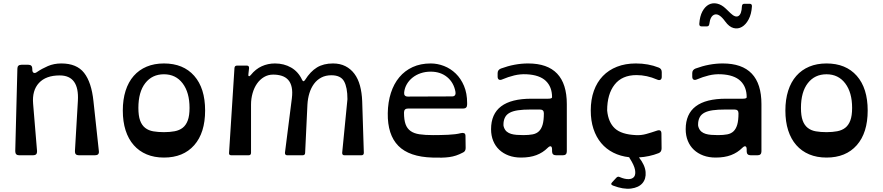

<svg xmlns="http://www.w3.org/2000/svg" viewBox="-20 -947 5385 1171"><path d="M583 -25Q586 0 559 0H461Q436 0 437 -25L455 -332Q464 -487 344 -487Q260 -487 217.5 -441Q175 -395 182 -314L206 -25Q207 0 182 0H97Q73 0 73 -25L86 -528Q86 -552 111 -552H153Q177 -552 177 -527V-523Q177 -507 185.5 -503Q194 -499 206 -508Q235 -528 272 -544Q309 -560 354 -560Q448 -560 493 -502.5Q538 -445 550 -330Z M980 -494Q908 -494 866 -440Q824 -386 824 -289Q824 -241 834.5 -212Q845 -183 865.5 -167Q886 -151 915 -146Q944 -141 980 -141Q1016 -141 1045 -146.5Q1074 -152 1094 -167.5Q1114 -183 1125 -212Q1136 -241 1136 -289Q1136 -383 1094 -438.5Q1052 -494 980 -494ZM980 -560Q1098 -560 1164.5 -484.5Q1231 -409 1231 -273Q1231 -137 1164.5 -61.5Q1098 14 980 14Q921 14 874.5 -5.5Q828 -25 795.5 -62Q763 -99 746 -152Q729 -205 729 -273Q729 -340 746 -393.5Q763 -447 795.5 -484Q828 -521 874.5 -540.5Q921 -560 980 -560Z M1841 -460Q1873 -511 1913 -535.5Q1953 -560 2011 -560Q2054 -560 2086.5 -543.5Q2119 -527 2141.5 -497Q2164 -467 2175.5 -424.5Q2187 -382 2189 -330L2199 -15Q2199 0 2184 0H2081Q2066 0 2067 -16L2099 -342Q2099 -414 2078.5 -451Q2058 -488 2001 -488Q1966 -488 1939.5 -474Q1913 -460 1895 -435.5Q1877 -411 1867 -378.5Q1857 -346 1855 -309L1841 -15Q1841 0 1825 0H1732Q1717 0 1718 -16L1760 -347Q1765 -387 1759 -415Q1753 -443 1737.5 -460Q1722 -477 1698.5 -484.5Q1675 -492 1646 -492Q1615 -492 1590 -477Q1565 -462 1547.5 -437Q1530 -412 1520.5 -378.5Q1511 -345 1511 -309V-15Q1511 0 1496 0H1391Q1375 0 1377 -15L1410 -532Q1411 -547 1426 -547H1485Q1500 -547 1499 -531L1495 -495Q1493 -484 1498 -482.5Q1503 -481 1510 -490Q1539 -526 1576.5 -543Q1614 -560 1657 -560Q1712 -560 1755.5 -535Q1799 -510 1822 -461Q1830 -443 1841 -460Z M2737 -359Q2750 -359 2755 -366.5Q2760 -374 2758 -386Q2748 -443 2707.5 -476.5Q2667 -510 2607 -510Q2574 -510 2546 -500.5Q2518 -491 2496.5 -474Q2475 -457 2461.5 -434Q2448 -411 2445 -384Q2442 -358 2468 -358ZM2829 -310Q2829 -285 2805 -285H2468Q2444 -285 2444 -260Q2444 -216 2453.5 -189.5Q2463 -163 2484 -148Q2505 -133 2538.5 -128Q2572 -123 2621 -123Q2666 -123 2713 -125Q2760 -127 2791 -135Q2803 -138 2811 -134.5Q2819 -131 2819 -117L2820 -44Q2820 -23 2802 -16Q2781 -5 2761.5 1.5Q2742 8 2720.5 11Q2699 14 2674 14.5Q2649 15 2618 14Q2476 10 2409.5 -57.5Q2343 -125 2345 -257Q2346 -324 2364 -380Q2382 -436 2415.5 -476Q2449 -516 2497 -538Q2545 -560 2607 -560Q2648 -560 2688 -544.5Q2728 -529 2759.5 -498.5Q2791 -468 2810 -423Q2829 -378 2829 -319Z M3172 -123Q3205 -123 3228.5 -127.5Q3252 -132 3267 -146.5Q3282 -161 3289.5 -187Q3297 -213 3297 -256Q3297 -279 3273 -279H3216Q3170 -279 3139.5 -274.5Q3109 -270 3090 -260Q3071 -250 3062 -234.5Q3053 -219 3051 -198Q3050 -190 3050.5 -183.5Q3051 -177 3054 -169Q3060 -153 3071 -144Q3082 -135 3097 -130.5Q3112 -126 3131 -124.5Q3150 -123 3172 -123ZM3201 -560Q3437 -560 3437 -312V-24Q3437 0 3413 0H3372Q3347 0 3347 -24V-35Q3347 -52 3339.5 -54.5Q3332 -57 3320 -45Q3291 -16 3251.5 -1Q3212 14 3158 14Q3116 14 3082.5 1.5Q3049 -11 3025 -33.5Q3001 -56 2988 -88Q2975 -120 2975 -159Q2975 -345 3221 -345H3323Q3347 -345 3347 -354Q3347 -417 3309 -453.5Q3271 -490 3192 -494Q3153 -496 3116 -487Q3079 -478 3044 -463Q3031 -457 3023 -461.5Q3015 -466 3015 -480V-501Q3015 -521 3035 -529Q3119 -560 3201 -560Z M3862 -489Q3774 -489 3728.5 -431Q3683 -373 3683 -273Q3690 -201 3730 -164Q3770 -127 3858 -123Q3890 -121 3922 -130Q3954 -139 3986 -150Q4014 -160 4014 -132L4015 -42Q4015 -20 3997 -13Q3941 9 3877 13Q3914 60 3917.5 102Q3921 144 3898 170.5Q3875 197 3828.5 203Q3782 209 3719 185Q3700 178 3714 164L3739 137Q3748 127 3760 133Q3790 146 3813.5 145.5Q3837 145 3847.5 131Q3858 117 3853 89Q3848 61 3821 19Q3818 16 3818 12Q3764 6 3720.5 -16Q3677 -38 3646.5 -74.5Q3616 -111 3599.5 -161Q3583 -211 3583 -273Q3583 -340 3602 -393Q3621 -446 3656.5 -483Q3692 -520 3743 -540Q3794 -560 3858 -560Q3934 -560 3997 -535Q4016 -528 4016 -507V-479Q4016 -465 4008 -460.5Q4000 -456 3987 -462Q3925 -489 3862 -489Z M4359 -123Q4392 -123 4415.5 -127.5Q4439 -132 4454 -146.5Q4469 -161 4476.5 -187Q4484 -213 4484 -256Q4484 -279 4460 -279H4403Q4357 -279 4326.5 -274.5Q4296 -270 4277 -260Q4258 -250 4249 -234.5Q4240 -219 4238 -198Q4237 -190 4237.5 -183.5Q4238 -177 4241 -169Q4247 -153 4258 -144Q4269 -135 4284 -130.5Q4299 -126 4318 -124.5Q4337 -123 4359 -123ZM4388 -560Q4624 -560 4624 -312V-24Q4624 0 4600 0H4559Q4534 0 4534 -24V-35Q4534 -52 4526.5 -54.5Q4519 -57 4507 -45Q4478 -16 4438.5 -1Q4399 14 4345 14Q4303 14 4269.5 1.5Q4236 -11 4212 -33.5Q4188 -56 4175 -88Q4162 -120 4162 -159Q4162 -345 4408 -345H4510Q4534 -345 4534 -354Q4534 -417 4496 -453.5Q4458 -490 4379 -494Q4340 -496 4303 -487Q4266 -478 4231 -463Q4218 -457 4210 -461.5Q4202 -466 4202 -480V-501Q4202 -521 4222 -529Q4306 -560 4388 -560ZM4259 -786Q4244 -786 4245 -802Q4248 -848 4264 -877.5Q4280 -907 4303 -919Q4326 -931 4353.5 -925Q4381 -919 4407 -894L4435 -867Q4465 -838 4484 -849.5Q4503 -861 4505 -909Q4506 -924 4520 -924H4552Q4567 -924 4566 -908Q4563 -861 4546 -829Q4529 -797 4505 -783Q4481 -769 4454 -776Q4427 -783 4403 -816Q4367 -866 4339.5 -858.5Q4312 -851 4306 -800Q4304 -786 4291 -786Z M5021 -494Q4949 -494 4907 -440Q4865 -386 4865 -289Q4865 -241 4875.5 -212Q4886 -183 4906.5 -167Q4927 -151 4956 -146Q4985 -141 5021 -141Q5057 -141 5086 -146.5Q5115 -152 5135 -167.5Q5155 -183 5166 -212Q5177 -241 5177 -289Q5177 -383 5135 -438.5Q5093 -494 5021 -494ZM5021 -560Q5139 -560 5205.5 -484.5Q5272 -409 5272 -273Q5272 -137 5205.5 -61.5Q5139 14 5021 14Q4962 14 4915.5 -5.5Q4869 -25 4836.5 -62Q4804 -99 4787 -152Q4770 -205 4770 -273Q4770 -340 4787 -393.5Q4804 -447 4836.5 -484Q4869 -521 4915.5 -540.5Q4962 -560 5021 -560Z"/></svg>

Font: OpenDyslexic 3
Style: Regular
Weight: 400
Designer: Abelardo Gonzalez
Version: Version 1.000;PS 001.001;hotconv 1.0.56